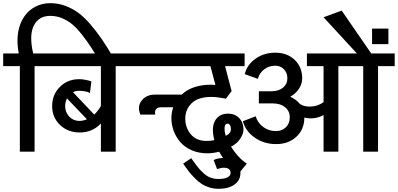

<svg xmlns="http://www.w3.org/2000/svg" viewBox="-45 -955 2507 1210"><path d="M80.1 1V-538.1H-24.9V-618.2H73.2Q59.1 -692.9 69.3 -751.7Q79.6 -810.5 108.2 -851.3Q136.7 -892.1 179.2 -913.6Q221.7 -935.1 272 -935.1Q320.8 -935.1 366 -918.5Q411.1 -901.9 448.2 -874.5Q485.4 -847.2 524.2 -802.2Q563 -757.3 595 -710.4Q627 -663.6 666 -598.1L597.2 -544.9Q558.6 -610.8 531 -653.6Q503.4 -696.3 470.5 -738Q437.5 -779.8 408.4 -803.2Q379.4 -826.7 344.7 -840.8Q310.1 -855 272 -855Q199.7 -855 168.5 -794.4Q137.2 -733.9 164.1 -618.2H277.8V-538.1H172.9V1Z M228 -618.2H789.1V-538.1H684.1V1H590.8V-176.8Q537.1 -120.1 458 -120.1Q382.8 -120.1 333.3 -167.5Q283.7 -214.8 283.7 -286.1Q283.7 -358.9 332.5 -407.5Q381.3 -456.1 454.1 -456.1Q473.6 -456.1 496.6 -451.4Q519.5 -446.8 530.8 -441.9L522 -369.1Q495.6 -382.8 452.1 -382.8Q431.6 -382.8 415 -374L548.8 -232.9Q573.2 -255.9 590.8 -287.1V-538.1H228ZM456.1 -192.9Q476.6 -192.9 502.9 -203.1L377 -335Q365.7 -311.5 365.7 -286.1Q365.7 -247.1 391.6 -220Q417.5 -192.9 456.1 -192.9Z M738.8 -618.2H1052.7V-538.1H738.8ZM932.6 -358.9H1136.7V-278.8H966.8Q948.7 -278.8 938.5 -266.6Q928.2 -254.4 933.6 -232.9H839.8Q818.4 -282.7 847.4 -320.8Q876.5 -358.9 932.6 -358.9Z M1002.4 -618.2H1496.6V-538.1H1373.5L1414.6 -380.9L1378.4 -333Q1322.3 -344.2 1287.1 -344.2Q1204.1 -344.2 1163.3 -304.9Q1122.6 -265.6 1122.6 -208Q1122.6 -149.9 1157.7 -108.4Q1192.9 -66.9 1255.4 -66.9Q1286.1 -66.9 1306.2 -71.8Q1302.2 -84 1300.3 -98.1Q1288.6 -163.6 1314.5 -201.2Q1340.3 -238.8 1392.6 -238.8Q1435.5 -238.8 1462.4 -210.7Q1489.3 -182.6 1489.3 -138.2Q1489.3 -110.4 1467.8 -79.1Q1446.3 -47.9 1411.1 -30.8Q1431.2 2 1457.8 30.8Q1484.4 59.6 1510.3 76.2L1457.5 141.1Q1384.8 91.3 1336.4 1Q1296.4 11.2 1261.2 11.2Q1207.5 11.2 1163.8 -7.8Q1120.1 -26.9 1092.5 -58.3Q1064.9 -89.8 1050 -128.9Q1035.2 -168 1035.2 -210Q1035.2 -244.1 1045.7 -276.1Q1056.2 -308.1 1078.9 -336.2Q1101.6 -364.3 1133.5 -384.3Q1165.5 -404.3 1211.7 -414.1Q1257.8 -423.8 1312.5 -419.9L1281.2 -538.1H1002.4ZM1371.6 -123Q1372.6 -119.1 1374.8 -110.1Q1377 -101.1 1377.4 -99.1Q1410.2 -113.3 1410.2 -141.1Q1410.2 -157.2 1404.3 -166.5Q1398.4 -175.8 1389.2 -175.8Q1364.7 -175.8 1371.6 -123Z M1109.4 76.2 1160.2 42Q1185.1 77.6 1202.1 98.9Q1219.2 120.1 1240.2 138.7Q1261.2 157.2 1283.2 165Q1305.2 172.9 1332 172.9Q1368.7 172.9 1388.4 162.8Q1408.2 152.8 1408.2 134.8Q1408.2 102.1 1365.2 102.1Q1347.2 102.1 1323.2 110.8L1301.3 53.2Q1329.6 41 1358.4 41Q1409.2 41 1439.7 66.4Q1470.2 91.8 1470.2 134.8Q1470.2 181.2 1432.9 208Q1395.5 234.9 1332 234.9Q1302.2 234.9 1275.4 226.6Q1248.5 218.3 1227.5 205.1Q1206.5 191.9 1184.6 169.9Q1162.6 147.9 1146.2 127.2Q1129.9 106.4 1109.4 76.2Z M1889.2 -618.2H2204.1L1994.1 -846.2L2108.4 -888.2L2294.4 -618.2H2442.4V-538.1H2337.4V1H2244.1V-538.1H2087.4V1H1994.1V-230Q1957 -209 1912.1 -209Q1895 -209 1873 -213.9Q1873 -140.1 1823.2 -93.5Q1773.4 -46.9 1695.3 -46.9Q1619.6 -46.9 1561.5 -86.9Q1503.4 -127 1485.4 -190.9L1566.4 -222.2Q1578.6 -180.7 1613.8 -154.8Q1648.9 -128.9 1693.4 -128.9Q1732.4 -128.9 1756.8 -153.1Q1781.2 -177.2 1781.2 -215.8Q1781.2 -254.9 1752 -279.1Q1722.7 -303.2 1675.3 -303.2H1586.4V-379.9H1666Q1711.4 -379.9 1738.8 -402.8Q1766.1 -425.8 1766.1 -460.9Q1766.1 -495.6 1744.6 -518.3Q1723.1 -541 1689.5 -541Q1650.4 -541 1619.9 -517.8Q1589.4 -494.6 1580.1 -458L1497.1 -487.8Q1512.2 -547.4 1565.4 -585.2Q1618.7 -623 1690.4 -623Q1764.6 -623 1812 -577.9Q1859.4 -532.7 1859.4 -461.9Q1859.4 -425.8 1838.9 -395.3Q1818.4 -364.7 1784.2 -345.2Q1823.7 -326.7 1844.2 -300.8Q1868.7 -283.2 1907.2 -283.2Q1955.1 -283.2 1994.1 -311V-538.1H1889.2Z M2299.8 -676.8V-774.9H2402.8V-676.8Z"/></svg>

Font: LT Superior Med
Style: Regular
Weight: 500
Designer: Daniel Lyons
Foundry: LyonsType
Version: Version 1.000